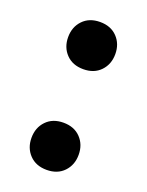

<svg xmlns="http://www.w3.org/2000/svg" viewBox="-104 -554 476 620"><g transform="rotate(20 133.5 -244.0)"><path d="M52 -417Q52 -452 74 -475Q96 -498 133 -498Q170 -498 192 -475Q214 -452 214 -417Q214 -382 192 -359Q170 -336 133 -336Q96 -336 74 -359Q52 -382 52 -417ZM52 -71Q52 -106 74 -129Q96 -152 133 -152Q170 -152 192 -129Q214 -106 214 -71Q214 -36 192 -13Q170 10 133 10Q96 10 74 -13Q52 -36 52 -71Z"/></g></svg>

Font: Trirong Bold
Style: Regular
Weight: 700
Designer: Katatrad Team
Foundry: CadsonDemak
Version: Version 1.000